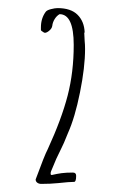

<svg xmlns="http://www.w3.org/2000/svg" viewBox="-20 -794 313 474"><path d="M68 -351Q90 -411 98 -426Q132 -500 147 -558Q162 -616 162 -683Q162 -759 127 -759Q120 -755 115 -747Q110 -739 109 -730Q108 -723 100 -717Q92 -711 88 -714Q81 -718 81 -720V-726Q81 -749 93 -765Q96 -769 106 -771.5Q116 -774 122 -774Q155 -774 171.5 -757.5Q188 -741 189 -714L188 -713L189 -693Q190 -684 190 -673Q190 -628 177.5 -566Q165 -504 148 -466Q136 -436 132 -429L119 -402L106 -371Q105 -369 105 -365Q105 -362 108 -362Q121 -365 132 -366.5Q143 -368 160 -368Q168 -368 168 -360Q168 -345 163 -345Q151 -345 124 -342Q105 -340 82 -340Q76 -340 72 -343Q68 -346 68 -351Z"/></svg>

Font: Amatic SC
Style: Regular
Weight: 400
Designer: Multiple Designers
Foundry: Vernon Adams
Version: Version 2.505